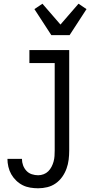

<svg xmlns="http://www.w3.org/2000/svg" viewBox="-20 -789 540 1032"><path d="M185 223Q164 223 142.5 219.5Q121 216 102 206.5Q83 197 67 181.5Q51 166 40.5 147.5Q30 129 25 107.5Q20 86 20 65H98Q98 83 104 99.5Q110 116 122 129Q134 142 151 147.5Q168 153 185 153Q200 153 214.5 147.5Q229 142 239.5 131.5Q250 121 257 107.5Q264 94 268 79.5Q272 65 273 50Q274 35 274 20V-450H138V-520H352V20Q352 45 349 69.5Q346 94 337.5 117.5Q329 141 314.5 161.5Q300 182 279.5 196.5Q259 211 234.5 217Q210 223 185 223ZM256 -600 165 -740 208 -769 305 -657 402 -769 445 -740 354 -600Z"/></svg>

Font: Iosevka Term
Style: Regular
Weight: 400
Monospace: yes
Designer: Belleve Invis
Foundry: Belleve Invis
Version: Version 30.0.1